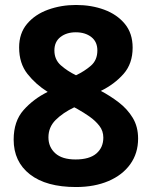

<svg xmlns="http://www.w3.org/2000/svg" viewBox="-20 -743 612 773"><path d="M286 -723Q348 -723 399.5 -704Q451 -685 482.5 -647Q514 -609 514 -551Q514 -487 477.5 -445.5Q441 -404 386 -377Q424 -357 458.5 -330.5Q493 -304 514.5 -268.5Q536 -233 536 -185Q536 -126 504.5 -82Q473 -38 416.5 -14Q360 10 286 10Q166 10 100.5 -41Q35 -92 35 -181Q35 -255 75 -300Q115 -345 172 -373Q124 -403 90.5 -445.5Q57 -488 57 -552Q57 -609 89 -647Q121 -685 173.5 -704Q226 -723 286 -723ZM285 -613Q248 -613 223.5 -594Q199 -575 199 -540Q199 -503 225 -480Q251 -457 286 -440Q320 -456 346 -478.5Q372 -501 372 -540Q372 -575 347.5 -594Q323 -613 285 -613ZM175 -190Q175 -151 202.5 -126Q230 -101 284 -101Q340 -101 368 -125Q396 -149 396 -189Q396 -216 380 -236.5Q364 -257 340.5 -273.5Q317 -290 292 -304L279 -311Q233 -289 204 -260Q175 -231 175 -190Z"/></svg>

Font: Noto Sans Tai Tham
Style: Bold
Weight: 700
Designer: Monotype Design Team 2013. Revised by David WIlliams 2020
Foundry: Monotype Imaging Inc.
Version: Version 2.002; ttfautohint (v1.8.4.7-5d5b)